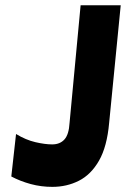

<svg xmlns="http://www.w3.org/2000/svg" viewBox="-20 -693 483 730"><path d="M23 -22 41 -183.5Q78 -161 114.5 -152.5Q151 -144 178.5 -144Q208 -144 225 -162.8Q242 -181.5 244.5 -226L286.5 -673H439L395 -226Q387 -135.5 356.5 -82.2Q326 -29 280 -5.8Q234 17.5 179 17.5Q136.5 17.5 96.8 6.8Q57 -4 23 -22Z"/></svg>

Font: Karla ExtraBold
Style: Italic
Weight: 800
Italic angle: -8°
Designer: Jonathan Pinhorn
Version: Version 2.004;gftools[0.9.33]